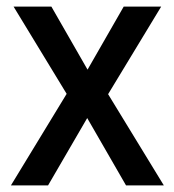

<svg xmlns="http://www.w3.org/2000/svg" viewBox="-20 -559 526 579"><path d="M181 -276 21 -539H135L244 -349L353 -539H466L306 -275L474 0H360L243 -203L125 0H13Z"/></svg>

Font: Noto Sans Kannada SemiCondensed Medium
Style: Regular
Weight: 500
Width: 4
Designer: Jelle Bosma - Monotype Design Team
Foundry: Monotype Imaging Inc.
Version: Version 2.005; ttfautohint (v1.8.4.7-5d5b)